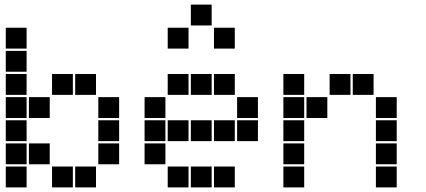

<svg xmlns="http://www.w3.org/2000/svg" viewBox="-20 -815 1840 830"><path d="M6 -695Q5 -695 5 -695Q5 -695 5 -694V-606Q5 -605 5 -605Q5 -605 6 -605H94Q95 -605 95 -605Q95 -605 95 -606V-694Q95 -695 95 -695Q95 -695 94 -695ZM6 -595Q5 -595 5 -595Q5 -595 5 -594V-506Q5 -505 5 -505Q5 -505 6 -505H94Q95 -505 95 -505Q95 -505 95 -506V-594Q95 -595 95 -595Q95 -595 94 -595ZM6 -495Q5 -495 5 -495Q5 -495 5 -494V-406Q5 -405 5 -405Q5 -405 6 -405H94Q95 -405 95 -405Q95 -405 95 -406V-494Q95 -495 95 -495Q95 -495 94 -495ZM206 -495Q205 -495 205 -495Q205 -495 205 -494V-406Q205 -405 205 -405Q205 -405 206 -405H294Q295 -405 295 -405Q295 -405 295 -406V-494Q295 -495 295 -495Q295 -495 294 -495ZM306 -495Q305 -495 305 -495Q305 -495 305 -494V-406Q305 -405 305 -405Q305 -405 306 -405H394Q395 -405 395 -405Q395 -405 395 -406V-494Q395 -495 395 -495Q395 -495 394 -495ZM6 -395Q5 -395 5 -395Q5 -395 5 -394V-306Q5 -305 5 -305Q5 -305 6 -305H94Q95 -305 95 -305Q95 -305 95 -306V-394Q95 -395 95 -395Q95 -395 94 -395ZM106 -395Q105 -395 105 -395Q105 -395 105 -394V-306Q105 -305 105 -305Q105 -305 106 -305H194Q195 -305 195 -305Q195 -305 195 -306V-394Q195 -395 195 -395Q195 -395 194 -395ZM406 -395Q405 -395 405 -395Q405 -395 405 -394V-306Q405 -305 405 -305Q405 -305 406 -305H494Q495 -305 495 -305Q495 -305 495 -306V-394Q495 -395 495 -395Q495 -395 494 -395ZM6 -295Q5 -295 5 -295Q5 -295 5 -294V-206Q5 -205 5 -205Q5 -205 6 -205H94Q95 -205 95 -205Q95 -205 95 -206V-294Q95 -295 95 -295Q95 -295 94 -295ZM406 -295Q405 -295 405 -295Q405 -295 405 -294V-206Q405 -205 405 -205Q405 -205 406 -205H494Q495 -205 495 -205Q495 -205 495 -206V-294Q495 -295 495 -295Q495 -295 494 -295ZM6 -195Q5 -195 5 -195Q5 -195 5 -194V-106Q5 -105 5 -105Q5 -105 6 -105H94Q95 -105 95 -105Q95 -105 95 -106V-194Q95 -195 95 -195Q95 -195 94 -195ZM106 -195Q105 -195 105 -195Q105 -195 105 -194V-106Q105 -105 105 -105Q105 -105 106 -105H194Q195 -105 195 -105Q195 -105 195 -106V-194Q195 -195 195 -195Q195 -195 194 -195ZM406 -195Q405 -195 405 -195Q405 -195 405 -194V-106Q405 -105 405 -105Q405 -105 406 -105H494Q495 -105 495 -105Q495 -105 495 -106V-194Q495 -195 495 -195Q495 -195 494 -195ZM6 -95Q5 -95 5 -95Q5 -95 5 -94V-6Q5 -5 5 -5Q5 -5 6 -5H94Q95 -5 95 -5Q95 -5 95 -6V-94Q95 -95 95 -95Q95 -95 94 -95ZM206 -95Q205 -95 205 -95Q205 -95 205 -94V-6Q205 -5 205 -5Q205 -5 206 -5H294Q295 -5 295 -5Q295 -5 295 -6V-94Q295 -95 295 -95Q295 -95 294 -95ZM306 -95Q305 -95 305 -95Q305 -95 305 -94V-6Q305 -5 305 -5Q305 -5 306 -5H394Q395 -5 395 -5Q395 -5 395 -6V-94Q395 -95 395 -95Q395 -95 394 -95Z M806 -795Q805 -795 805 -795Q805 -795 805 -794V-706Q805 -705 805 -705Q805 -705 806 -705H894Q895 -705 895 -705Q895 -705 895 -706V-794Q895 -795 895 -795Q895 -795 894 -795ZM706 -695Q705 -695 705 -695Q705 -695 705 -694V-606Q705 -605 705 -605Q705 -605 706 -605H794Q795 -605 795 -605Q795 -605 795 -606V-694Q795 -695 795 -695Q795 -695 794 -695ZM906 -695Q905 -695 905 -695Q905 -695 905 -694V-606Q905 -605 905 -605Q905 -605 906 -605H994Q995 -605 995 -605Q995 -605 995 -606V-694Q995 -695 995 -695Q995 -695 994 -695ZM706 -495Q705 -495 705 -495Q705 -495 705 -494V-406Q705 -405 705 -405Q705 -405 706 -405H794Q795 -405 795 -405Q795 -405 795 -406V-494Q795 -495 795 -495Q795 -495 794 -495ZM806 -495Q805 -495 805 -495Q805 -495 805 -494V-406Q805 -405 805 -405Q805 -405 806 -405H894Q895 -405 895 -405Q895 -405 895 -406V-494Q895 -495 895 -495Q895 -495 894 -495ZM906 -495Q905 -495 905 -495Q905 -495 905 -494V-406Q905 -405 905 -405Q905 -405 906 -405H994Q995 -405 995 -405Q995 -405 995 -406V-494Q995 -495 995 -495Q995 -495 994 -495ZM606 -395Q605 -395 605 -395Q605 -395 605 -394V-306Q605 -305 605 -305Q605 -305 606 -305H694Q695 -305 695 -305Q695 -305 695 -306V-394Q695 -395 695 -395Q695 -395 694 -395ZM1006 -395Q1005 -395 1005 -395Q1005 -395 1005 -394V-306Q1005 -305 1005 -305Q1005 -305 1006 -305H1094Q1095 -305 1095 -305Q1095 -305 1095 -306V-394Q1095 -395 1095 -395Q1095 -395 1094 -395ZM606 -295Q605 -295 605 -295Q605 -295 605 -294V-206Q605 -205 605 -205Q605 -205 606 -205H694Q695 -205 695 -205Q695 -205 695 -206V-294Q695 -295 695 -295Q695 -295 694 -295ZM706 -295Q705 -295 705 -295Q705 -295 705 -294V-206Q705 -205 705 -205Q705 -205 706 -205H794Q795 -205 795 -205Q795 -205 795 -206V-294Q795 -295 795 -295Q795 -295 794 -295ZM806 -295Q805 -295 805 -295Q805 -295 805 -294V-206Q805 -205 805 -205Q805 -205 806 -205H894Q895 -205 895 -205Q895 -205 895 -206V-294Q895 -295 895 -295Q895 -295 894 -295ZM906 -295Q905 -295 905 -295Q905 -295 905 -294V-206Q905 -205 905 -205Q905 -205 906 -205H994Q995 -205 995 -205Q995 -205 995 -206V-294Q995 -295 995 -295Q995 -295 994 -295ZM1006 -295Q1005 -295 1005 -295Q1005 -295 1005 -294V-206Q1005 -205 1005 -205Q1005 -205 1006 -205H1094Q1095 -205 1095 -205Q1095 -205 1095 -206V-294Q1095 -295 1095 -295Q1095 -295 1094 -295ZM606 -195Q605 -195 605 -195Q605 -195 605 -194V-106Q605 -105 605 -105Q605 -105 606 -105H694Q695 -105 695 -105Q695 -105 695 -106V-194Q695 -195 695 -195Q695 -195 694 -195ZM706 -95Q705 -95 705 -95Q705 -95 705 -94V-6Q705 -5 705 -5Q705 -5 706 -5H794Q795 -5 795 -5Q795 -5 795 -6V-94Q795 -95 795 -95Q795 -95 794 -95ZM806 -95Q805 -95 805 -95Q805 -95 805 -94V-6Q805 -5 805 -5Q805 -5 806 -5H894Q895 -5 895 -5Q895 -5 895 -6V-94Q895 -95 895 -95Q895 -95 894 -95ZM906 -95Q905 -95 905 -95Q905 -95 905 -94V-6Q905 -5 905 -5Q905 -5 906 -5H994Q995 -5 995 -5Q995 -5 995 -6V-94Q995 -95 995 -95Q995 -95 994 -95Z M1206 -495Q1205 -495 1205 -495Q1205 -495 1205 -494V-406Q1205 -405 1205 -405Q1205 -405 1206 -405H1294Q1295 -405 1295 -405Q1295 -405 1295 -406V-494Q1295 -495 1295 -495Q1295 -495 1294 -495ZM1406 -495Q1405 -495 1405 -495Q1405 -495 1405 -494V-406Q1405 -405 1405 -405Q1405 -405 1406 -405H1494Q1495 -405 1495 -405Q1495 -405 1495 -406V-494Q1495 -495 1495 -495Q1495 -495 1494 -495ZM1506 -495Q1505 -495 1505 -495Q1505 -495 1505 -494V-406Q1505 -405 1505 -405Q1505 -405 1506 -405H1594Q1595 -405 1595 -405Q1595 -405 1595 -406V-494Q1595 -495 1595 -495Q1595 -495 1594 -495ZM1206 -395Q1205 -395 1205 -395Q1205 -395 1205 -394V-306Q1205 -305 1205 -305Q1205 -305 1206 -305H1294Q1295 -305 1295 -305Q1295 -305 1295 -306V-394Q1295 -395 1295 -395Q1295 -395 1294 -395ZM1306 -395Q1305 -395 1305 -395Q1305 -395 1305 -394V-306Q1305 -305 1305 -305Q1305 -305 1306 -305H1394Q1395 -305 1395 -305Q1395 -305 1395 -306V-394Q1395 -395 1395 -395Q1395 -395 1394 -395ZM1606 -395Q1605 -395 1605 -395Q1605 -395 1605 -394V-306Q1605 -305 1605 -305Q1605 -305 1606 -305H1694Q1695 -305 1695 -305Q1695 -305 1695 -306V-394Q1695 -395 1695 -395Q1695 -395 1694 -395ZM1206 -295Q1205 -295 1205 -295Q1205 -295 1205 -294V-206Q1205 -205 1205 -205Q1205 -205 1206 -205H1294Q1295 -205 1295 -205Q1295 -205 1295 -206V-294Q1295 -295 1295 -295Q1295 -295 1294 -295ZM1606 -295Q1605 -295 1605 -295Q1605 -295 1605 -294V-206Q1605 -205 1605 -205Q1605 -205 1606 -205H1694Q1695 -205 1695 -205Q1695 -205 1695 -206V-294Q1695 -295 1695 -295Q1695 -295 1694 -295ZM1206 -195Q1205 -195 1205 -195Q1205 -195 1205 -194V-106Q1205 -105 1205 -105Q1205 -105 1206 -105H1294Q1295 -105 1295 -105Q1295 -105 1295 -106V-194Q1295 -195 1295 -195Q1295 -195 1294 -195ZM1606 -195Q1605 -195 1605 -195Q1605 -195 1605 -194V-106Q1605 -105 1605 -105Q1605 -105 1606 -105H1694Q1695 -105 1695 -105Q1695 -105 1695 -106V-194Q1695 -195 1695 -195Q1695 -195 1694 -195ZM1206 -95Q1205 -95 1205 -95Q1205 -95 1205 -94V-6Q1205 -5 1205 -5Q1205 -5 1206 -5H1294Q1295 -5 1295 -5Q1295 -5 1295 -6V-94Q1295 -95 1295 -95Q1295 -95 1294 -95ZM1606 -95Q1605 -95 1605 -95Q1605 -95 1605 -94V-6Q1605 -5 1605 -5Q1605 -5 1606 -5H1694Q1695 -5 1695 -5Q1695 -5 1695 -6V-94Q1695 -95 1695 -95Q1695 -95 1694 -95Z"/></svg>

Font: Doto Black
Style: Regular
Weight: 900
Monospace: yes
Version: Version 1.000